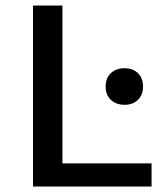

<svg xmlns="http://www.w3.org/2000/svg" viewBox="-20 -678 591 698"><path d="M100 0V-658H207V0ZM134 0V-84H531V0ZM433 -297Q402 -297 383 -315Q364 -333 364 -363Q364 -394 383 -412Q402 -430 433 -430Q463 -430 481.5 -412Q500 -394 500 -363Q500 -333 481.5 -315Q463 -297 433 -297Z"/></svg>

Font: Ysabeau SemiBold
Style: Regular
Weight: 600
Designer: Christian Thalmann (Catharsis Fonts)
Version: Version 2.000;gftools[0.9.27.dev2+g8671c4b]